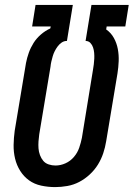

<svg xmlns="http://www.w3.org/2000/svg" viewBox="-20 -755 545 783"><path d="M205 8Q176 8 148 2Q120 -4 98.5 -19.5Q77 -35 62.5 -58Q48 -81 41.5 -108Q35 -135 35.5 -164Q36 -193 40 -222L86 -498Q90 -519 97.5 -540Q105 -561 117 -580Q129 -599 147 -614.5Q165 -630 185 -639L187 -647H111L125 -735H277L253 -588H252Q241 -588 231.5 -581.5Q222 -575 215 -565.5Q208 -556 203 -546Q198 -536 195 -525.5Q192 -515 189.5 -504.5Q187 -494 186 -483L140 -207Q138 -193 137 -178.5Q136 -164 137 -150Q138 -136 143 -122.5Q148 -109 156.5 -99Q165 -89 178.5 -84.5Q192 -80 206 -80Q227 -80 247 -89Q267 -98 281.5 -115Q296 -132 303 -152.5Q310 -173 314 -193L359 -469Q361 -481 362.5 -492.5Q364 -504 364.5 -516Q365 -528 364 -539.5Q363 -551 359.5 -561.5Q356 -572 348.5 -580Q341 -588 329 -588L353 -735H505L491 -647H415L413 -635Q433 -621 444.5 -600Q456 -579 460.5 -555Q465 -531 464 -505.5Q463 -480 459 -455L413 -179Q409 -154 401 -130Q393 -106 379.5 -84Q366 -62 346 -43.5Q326 -25 303 -13Q280 -1 254.5 3.5Q229 8 205 8Z"/></svg>

Font: Iosevka SS18 Semibold
Style: Italic
Weight: 600
Italic angle: -9°
Monospace: yes
Designer: Belleve Invis
Foundry: Belleve Invis
Version: Version 25.1.1; ttfautohint (v1.8.4)